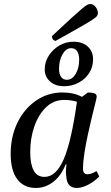

<svg xmlns="http://www.w3.org/2000/svg" viewBox="-20 -921 552 953"><path d="M158 12Q99 12 66 -31Q33 -74 33 -157Q33 -244 67 -313Q101 -382 159.5 -422Q218 -462 290 -462Q347 -462 387 -440L416 -462Q435 -462 447.5 -458Q460 -454 460 -441Q460 -436 453 -408.5Q446 -381 436 -340Q426 -299 416 -252.5Q406 -206 399 -161.5Q392 -117 392 -83Q392 -56 414 -56Q433 -56 459 -72L473 -45Q447 -19 416.5 -3.5Q386 12 361 12Q312 12 309 -46Q305 -70 310 -105H306Q283 -48 244 -18Q205 12 158 12ZM130 -166Q130 -107 147 -75Q164 -43 201 -43Q258 -43 296 -130Q334 -217 362 -416Q349 -420 333 -422.5Q317 -425 298 -425Q247 -425 209.5 -389.5Q172 -354 151 -295Q130 -236 130 -166ZM298 -493Q255 -493 228.5 -516.5Q202 -540 202 -577Q202 -613 222 -644.5Q242 -676 274.5 -695Q307 -714 345 -714Q389 -714 415.5 -690Q442 -666 442 -627Q442 -589 423 -559Q404 -529 371 -511Q338 -493 298 -493ZM312 -525Q338 -525 355.5 -554Q373 -583 373 -625Q373 -651 363 -666.5Q353 -682 333 -682Q308 -682 290.5 -652Q273 -622 273 -579Q273 -554 283 -539.5Q293 -525 312 -525ZM256 -718Q250 -718 244 -724Q238 -730 238 -742Q299 -799 334 -831Q369 -863 387 -878Q405 -893 413 -897Q421 -901 429 -901Q443 -901 454.5 -886.5Q466 -872 466 -856Q466 -849 461.5 -842Q457 -835 438 -822.5Q419 -810 376 -785.5Q333 -761 256 -718Z"/></svg>

Font: Petrona Medium
Style: Italic
Weight: 500
Italic angle: -9°
Designer: Ringo R. Seeber
Foundry: Ringo R. Seeber
Version: Version 2.001; ttfautohint (v1.8.3)